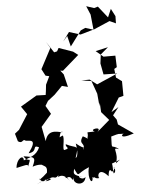

<svg xmlns="http://www.w3.org/2000/svg" viewBox="-78 -1230 996 1357"><g transform="rotate(-5 419.5 -551.5)"><path d="M659 -825 651 -762 666 -683 763 -681 615 -617 565 -655 506 -654 577 -644 610 -551 618 -462 622 -488 626 -419 678 -359 584 -278C637 -325 521 -305 569 -287C487 -281 531 -299 514 -245C525 -230 501 -253 482 -260C441 -202 504 -214 475 -164C480 -201 503 -154 428 -214C439 -156 434 -117 418 -112C452 -212 433 -175 357 -215C351 -190 394 -186 344 -175C327 -175 356 -259 341 -278C242 -236 267 -197 293 -219C327 -251 317 -318 343 -303C329 -295 242 -347 218 -249L198 -352L272 -438L238 -497L259 -531L309 -570L366 -628L408 -617L386 -708L364 -736L383 -734L500 -836L466 -862L366 -897L353 -874L332 -869L281 -947L308 -902L232 -758L257 -710L283 -704L255 -646L250 -601L246 -574L181 -576L65 -507L104 -450L37 -345L6 -320L22 -265C57 -241 54 -284 78 -264C105 -259 165 -275 90 -174C160 -180 116 -235 167 -210C143 -149 90 -144 52 -127C54 -173 0 -142 -4 -78C45 -87 93 -109 75 -72C113 -168 86 -96 52 -156C128 -144 141 -144 110 -77C200 -108 201 -46 164 -122C162 -57 221 -97 207 -26C167 12 139 28 153 11C162 57 233 15 218 -2C163 67 230 -6 128 50C241 -8 258 29 192 34C266 -19 249 39 287 -2C268 36 313 -39 367 53C331 -4 331 -7 337 24C391 -3 375 76 394 17C371 73 466 98 476 28C446 58 402 0 456 27C389 5 392 0 401 -37C435 31 410 1 506 -39C484 49 527 95 525 32C533 43 549 39 563 -2C519 23 538 50 573 44C556 32 575 -38 639 37C646 -35 665 8 662 4C694 15 682 -62 681 -6C687 -27 697 13 677 20C670 5 681 -80 657 -45C745 -75 744 -87 698 -49C730 -126 670 -170 729 -147C676 -194 678 -130 682 -241C756 -262 716 -252 782 -253C760 -262 723 -208 843 -249L737 -322L731 -357L708 -389L751 -444L699 -413L759 -511L793 -520L792 -624L752 -653L745 -715L764 -726L761 -808H677L625 -852L714 -872ZM434 -976 453 -900 533 -1007 566 -1022 623 -1004 741 -1055 785 -1035 786 -1086 758 -1140 733 -1082 668 -1164 641 -1156 586 -1174 612 -1112 623 -1005 529 -978 449 -1003 402 -939Z"/></g></svg>

Font: Hussar Lance
Style: ExBdObl
Weight: 700
Foundry: Cannot Into Space Fonts, PlusOne Fonts
Version: Version 2.270